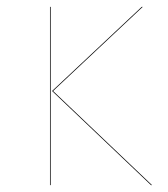

<svg xmlns="http://www.w3.org/2000/svg" viewBox="-20 -537 486 557"><path d="M127 0H125V-517H127ZM134 -273 421 0H418L131 -273L391 -517H394Z"/></svg>

Font: FiraGO Two
Style: Regular
Weight: 100
Designer: bBox Type
Foundry: bBox Type GmbH
Version: Version 1.001